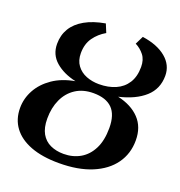

<svg xmlns="http://www.w3.org/2000/svg" viewBox="-136 -867 932 993"><g transform="rotate(20 330.0 -370.0)"><path d="M296 11Q204.5 11 140.8 -13.2Q77 -37.5 43.8 -82.2Q10.5 -127 10.5 -189Q10.5 -241.5 36.5 -288.8Q62.5 -336 112 -370Q161.5 -404 232.5 -416.5Q164 -431.5 120.5 -469Q77 -506.5 77 -566Q77 -614 99.5 -651.2Q122 -688.5 167 -714Q212 -739.5 278 -751L297 -705Q258.5 -683 233.8 -648.2Q209 -613.5 209 -562.5Q209 -522.5 228.8 -495.8Q248.5 -469 281 -456.2Q313.5 -443.5 351 -443.5Q402.5 -443.5 442 -460.8Q481.5 -478 504 -513.2Q526.5 -548.5 526.5 -601.5Q526.5 -641.5 506.8 -666.5Q487 -691.5 459 -705.5L481.5 -751Q565 -739 612.2 -699.5Q659.5 -660 659.5 -601.5Q659.5 -529 608.5 -483.2Q557.5 -437.5 467.5 -416.5Q544 -399.5 587.2 -354Q630.5 -308.5 630.5 -235Q630.5 -162 590.8 -106.5Q551 -51 476.2 -20Q401.5 11 296 11ZM302.5 -42Q353.5 -42 393.8 -65.2Q434 -88.5 457 -134.5Q480 -180.5 480 -248.5Q480 -321.5 445.5 -356Q411 -390.5 342.5 -390.5Q285 -390.5 244.5 -364Q204 -337.5 182.8 -291.2Q161.5 -245 161.5 -185.5Q161.5 -135 179.5 -103.2Q197.5 -71.5 229.5 -56.8Q261.5 -42 302.5 -42Z"/></g></svg>

Font: Merriweather 48pt
Style: Bold Italic
Weight: 700
Italic angle: -7.8°
Version: Version 2.101